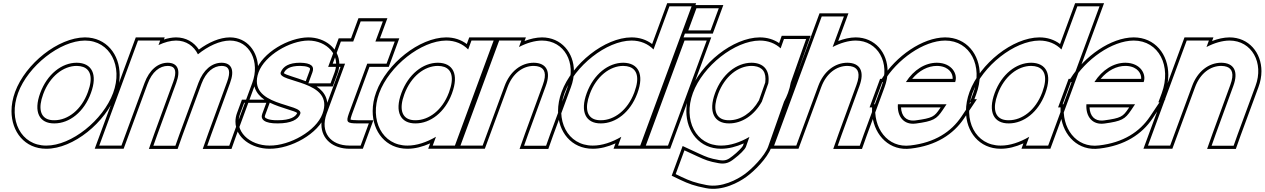

<svg xmlns="http://www.w3.org/2000/svg" viewBox="-20 -869 7983 1212"><path d="M94 -282C157.1 -453 358.7 -612 516.1 -613C675.1 -613 757.3 -451 694 -282C630.9 -111 431.2 51 271.6 50C112.6 50 30.9 -111 94 -282ZM234 -282C190.1 -163 227.8 -89 323.2 -90C419.2 -90 511.1 -163 554 -282C597.5 -400 560.1 -472 464.4 -473C369.4 -473 277.5 -400 234 -282ZM75.2 -288.9C60 -247.6 52.7 -206.6 52.6 -167.8C52.4 -37.2 136.5 70 271.5 70C442.6 71.1 647.2 -97.2 712.7 -275C728 -315.9 735.4 -356.8 735.4 -395.4C735.5 -525.3 651.2 -633 516 -633C347.3 -631.9 141 -467.1 75.2 -288.9ZM252.8 -275.1C294.2 -387.5 380.3 -453 464.3 -453C480.2 -452.8 493.9 -450.4 505 -446.3C549.1 -430.2 569.4 -381.6 535.2 -288.9C494.3 -175.4 408.6 -110 323.1 -110C306.6 -109.8 293 -112.1 281.8 -116.2C238.8 -132.1 218.4 -182 252.8 -275.1Z M1229.4 -526.1C1293.1 -577.8 1367.1 -612.5 1431.1 -613C1557.1 -613 1622.6 -479 1572.2 -345L1452.4 -20L1427.2 51H1288.2L1313 -19L1432.2 -345C1462.8 -428 1441.1 -472 1379.4 -473C1317.9 -473 1263.6 -428.6 1232.9 -346.7L1232.2 -345L1206.4 -275L1112.4 -20L1087.2 51H948.2L973 -19L1066.6 -275H1066.4L1092.2 -345C1122.8 -428 1101.1 -472 1039.4 -473C977.4 -473 922.8 -428 892.2 -345L866.4 -275L772.4 -20L746.6 50H606.6L632.4 -20L726.4 -275L752.2 -345L825.2 -543L851.1 -613H991.1L980.5 -584.4C1018.1 -602.2 1056.1 -612.7 1091.1 -613C1155.4 -613 1203.9 -578.1 1229.4 -526.1ZM1235.3 -556C1204.2 -603.1 1153.9 -633 1091 -633C1065.8 -632.8 1039.5 -627.7 1014.8 -619.7L1019.8 -633H837.1L577.9 70H760.5L911 -338.1C939.9 -416.5 988.6 -453 1039.3 -453C1048.7 -452.8 1056.9 -451.4 1062.9 -449.2C1084.2 -441.4 1097.7 -417.6 1073.5 -351.9C1064.7 -328.1 1056.8 -306.4 1047.2 -280.5C1015.1 -192.8 985.5 -111.3 954.2 -25.8L919.9 71H1101.3L1131.2 -13.2L1251 -338L1251.6 -339.7C1280.6 -417 1328.9 -453 1379.3 -453C1388.7 -452.8 1396.9 -451.4 1402.9 -449.2C1424.2 -441.4 1437.7 -417.6 1413.4 -351.9L1294.2 -25.8L1259.9 71H1441.3L1471.2 -13.2L1591 -338C1603.3 -370.7 1609.2 -403.8 1609.3 -435.2C1609.5 -541.2 1541.5 -633 1431 -633C1366.3 -632.5 1297 -601.5 1235.3 -556Z M2092.3 -413 2066.5 -343H1926.5L1952.3 -413C1966 -450 1945.1 -472 1874.4 -473C1804.4 -473 1767 -450 1752.3 -413C1727.2 -345 2097 -366 2015.3 -150C1975.5 -42 1809.2 51 1681.6 50C1554.6 50 1455.1 -41 1495.3 -150L1521.1 -220H1661.1L1635.3 -150C1622.4 -115 1649.8 -89 1733.2 -90C1817.2 -90 1862 -114 1875.3 -150C1900.4 -218 1533.9 -195 1612.3 -413C1651.8 -520 1809.7 -612 1926.1 -613C2044.1 -613 2131.8 -520 2092.3 -413ZM1978.6 -323H2080.4L2111.1 -406.1C2118.4 -425.9 2121.9 -445.5 2121.9 -464.6C2121.9 -562 2032.6 -633 1926 -633C1801.8 -631.9 1637 -537.7 1593.5 -419.8C1562.5 -333.7 1596.5 -275.4 1649.2 -240H1507.2L1476.6 -156.9C1469.6 -138.2 1466.3 -119.6 1466.3 -101.6C1466.2 0.1 1567.6 70 1681.5 70C1816.2 71.1 1990.1 -23.9 2034.1 -143C2066.5 -228.9 2032 -287.6 1978.6 -323ZM1682.8 -221C1755.6 -186.1 1842.1 -169.4 1856.1 -155.7C1846.8 -132.8 1813.7 -110 1733.1 -110C1704.1 -109.7 1683.5 -112.8 1670.6 -117.5C1649.7 -125.1 1649.7 -131.3 1654.1 -143.1ZM1910.1 -356.5C1846.5 -380.5 1782.9 -396.1 1771.6 -407.3C1783.1 -433.8 1810 -453 1874.3 -453C1895.9 -452.7 1912.1 -450.1 1921.8 -446.6C1938.5 -440.6 1939.8 -436.8 1933.5 -419.9Z M2298.2 -467 2182.1 -152C2163.1 -98 2169.2 -90 2238.2 -90H2308.2L2256.6 50H2186.6C2065.6 50 1999.5 -34 2041.7 -151L2042.1 -152L2158.2 -467H2150.2H2080.2L2131.8 -607H2201.8H2209.8L2230.9 -664L2256.7 -734H2396.7L2370.9 -664L2349.8 -607H2401.8H2471.8L2420.2 -467H2350.2ZM2312.2 -447H2434.2L2500.5 -627H2378.5L2425.4 -754H2242.7L2195.9 -627H2117.9L2051.5 -447H2129.5L2022.9 -157.9C2013.6 -131.9 2009 -107.3 2008.9 -83.9C2008.8 9.7 2082.6 70 2186.6 70H2270.5L2336.9 -110H2238.2C2212.4 -110 2196.9 -112.2 2192.8 -113.8C2192.7 -117.9 2195.2 -129.1 2200.9 -145.2Z M2373.6 -281C2437.1 -453 2638.7 -612 2796.1 -613C2853.6 -613 2901.1 -591.8 2935.3 -556.6L2956.1 -613H3096.1L3070.2 -543L2974.9 -284.6L2973.6 -281L2877.4 -20L2851.6 50H2711.6L2732 -5.5C2672.2 29.4 2609.3 50.4 2551.6 50C2392.6 50 2310.9 -111 2373.6 -281ZM2513.6 -281C2470.1 -163 2507.8 -89 2603.2 -90C2697.7 -90 2788.3 -160.8 2831.7 -275.7L2833.6 -281C2877.5 -400 2840.1 -472 2744.4 -473C2649.4 -473 2557.5 -400 2513.6 -281ZM2354.9 -287.9C2339.8 -247.1 2332.6 -206.5 2332.5 -168C2332.1 -37.6 2416.2 70 2551.5 70C2598.6 70.3 2647.6 57.5 2695.4 36L2682.9 70H2865.5L3124.8 -633H2942.1L2926.6 -590.9C2890.1 -618.4 2846.8 -633 2796 -633C2627.3 -631.9 2420.9 -467.1 2354.9 -287.9ZM2532.4 -274.1C2574.2 -387.6 2660.3 -453 2744.3 -453C2760.1 -452.8 2773.8 -450.4 2784.8 -446.4C2829 -430.3 2849.4 -381.5 2814.9 -287.9L2812.9 -282.6C2771.8 -173.5 2687.3 -110 2603.1 -110C2586.8 -109.8 2573.4 -112.1 2562.2 -116.1C2518.8 -131.8 2498.3 -181.6 2532.4 -274.1Z M3256 -572.2C3304.9 -597.6 3355.3 -612.7 3401.1 -613C3542.1 -613 3620.1 -472 3565.2 -326L3452.4 -20L3427.2 51H3288.2L3313 -19L3425.2 -326C3459.5 -419 3429.1 -472 3349.4 -473C3270.4 -473 3199.5 -419 3165.2 -326L3139.4 -256L3052.4 -20L3026.6 50H2886.6L2912.4 -20L2999.4 -256L3025.2 -326L3105.2 -543L3131.1 -613H3271.1ZM3291.3 -610.1 3299.8 -633H3117.1L2857.9 70H3040.5L3184 -319.1C3216.1 -406.1 3280.5 -453 3349.3 -453C3363.5 -452.8 3375.6 -450.7 3384.9 -447.2C3417.1 -435.4 3432.5 -403.5 3406.4 -332.9L3294.2 -25.8L3259.9 71H3441.3L3471.2 -13.2L3584 -319C3596.7 -352.9 3602.8 -387 3602.9 -419.4C3603.1 -535.8 3523.6 -633 3401 -633C3365.2 -632.7 3327.6 -624.1 3291.3 -610.1Z M3544 -282C3607.1 -453 3808.7 -612 3966.1 -613C4023.6 -613 4071.1 -591.8 4105.3 -556.7L4179.9 -759L4205.7 -829H4345.7L4319.9 -759L4145.3 -285.6L4144 -282L4047.4 -20L4021.6 50H3881.6L3902 -5.5C3842.2 29.4 3779.3 50.4 3721.6 50C3562.6 50 3480.9 -111 3544 -282ZM3684 -282C3640.1 -163 3677.8 -89 3773.2 -90C3867.7 -90 3958.3 -160.8 4002 -276.6L4004 -282C4047.5 -400 4010.1 -472 3914.4 -473C3819.4 -473 3727.5 -400 3684 -282ZM3525.2 -288.9C3510 -247.6 3502.7 -206.6 3502.6 -167.8C3502.4 -37.2 3586.5 70 3721.5 70C3768.6 70.3 3817.6 57.5 3865.4 36L3852.9 70H4035.5L4374.4 -849H4191.8L4096.6 -591C4060.1 -618.4 4016.8 -633 3966 -633C3797.3 -631.9 3591 -467.1 3525.2 -288.9ZM3702.8 -275.1C3744.2 -387.5 3830.3 -453 3914.3 -453C3930.2 -452.8 3943.9 -450.4 3955 -446.3C3999.1 -430.2 4019.4 -381.5 3985.2 -288.9L3983.3 -283.6C3941.7 -173.5 3857.3 -110 3773.1 -110C3756.6 -109.8 3743 -112.1 3731.8 -116.2C3688.8 -132.1 3668.4 -182 3702.8 -275.1Z M4394.7 -677H4324.7L4376.3 -817H4446.3H4447.3H4517.3L4465.7 -677H4395.7ZM4275.2 -543 4301.1 -613H4441.1L4415.2 -543L4222.4 -20L4196.6 50H4056.6L4082.4 -20ZM4296 -657H4479.6L4546 -837H4362.3ZM4287.1 -633 4027.9 70H4210.5L4469.8 -633Z M4354 -282C4417.1 -453 4618.7 -612 4776.1 -613C4829.5 -613 4874.3 -594.7 4907.8 -563.9L4928.8 -623H5068.8L5044.3 -554L4971.5 -347.4C4968 -325.9 4962.2 -304 4954 -282C4947.3 -263.7 4939 -245.6 4929.3 -227.7L4829.3 56L4829 57C4807.2 116 4726 198 4679.8 231C4634.6 264 4534.7 318 4439.7 299C4367.9 285 4335.3 273 4282.5 248L4245.2 230L4300.5 80L4382.5 118C4433 141 4453.7 150 4515.6 161C4559.7 169 4585.1 157 4615 133L4616.3 132C4648.2 108 4682.3 75 4688.6 58L4710.7 -4.8C4651.3 29.7 4588.8 50.4 4531.6 50C4372.6 50 4290.9 -111 4354 -282ZM4494 -282C4450.1 -163 4487.8 -89 4583.2 -90C4663.4 -90 4740.9 -141 4789.1 -227.3L4830.1 -343.5C4841.4 -424.6 4802.1 -472.2 4724.4 -473C4629.4 -473 4537.5 -400 4494 -282ZM4335.2 -288.9C4320 -247.6 4312.7 -206.6 4312.6 -167.8C4312.4 -37.2 4396.5 70 4531.5 70C4578.3 70.3 4628.7 57 4675.1 36.1L4669.8 51.2C4667.2 58.4 4634.7 93.1 4604.4 115.9L4602.8 117.1L4602.4 117.4C4574.7 139.7 4557.3 148.2 4519.1 141.3C4458.2 130.5 4441.4 122.9 4390.8 99.8L4289.2 52.7L4220.1 240.1L4273.9 266C4327.4 291.4 4363.3 304.5 4435.8 318.6C4540.3 339.5 4644.6 281.5 4691.5 247.2C4740.3 212.4 4823.2 130.4 4847.7 63.9L4848.2 62.8L4947.7 -219.6C4957.9 -238.8 4965.8 -256.2 4972.7 -275C4981.1 -297.5 4987.4 -321.6 4990.9 -342.4L5063.2 -547.3L5097.1 -643H4914.6L4898.3 -596.9C4864.3 -620 4822.9 -633 4776 -633C4607.3 -631.9 4401 -467.1 4335.2 -288.9ZM4512.8 -275.1C4554.2 -387.5 4640.3 -453 4724.3 -453C4729.9 -452.9 4735.7 -452.6 4740.8 -452C4794 -445.5 4818.6 -413 4810.6 -348.3L4770.9 -235.6C4724.9 -154.7 4654.2 -110 4583.1 -110C4566.6 -109.8 4553 -112.1 4541.8 -116.2C4498.8 -132.1 4478.4 -182 4512.8 -275.1Z M5432.4 -20 5407.2 51H5268.2L5293 -19L5405.2 -326C5439.5 -419 5409.1 -472 5329.4 -473C5250.4 -473 5179.5 -419 5145.2 -326L5119.4 -256L5032.4 -20L5006.6 50H4866.6L4892.4 -20L4979.4 -256L5005.2 -326L5141.3 -695L5167.1 -765H5307.1L5281.3 -695L5236 -572.2C5284.9 -597.6 5335.3 -612.7 5381.1 -613C5522.1 -613 5600.1 -472 5545.2 -326ZM5451.2 -13.2 5564 -319C5576.7 -352.9 5582.8 -387 5582.9 -419.4C5583.1 -535.8 5503.6 -633 5381 -633C5345.2 -632.7 5307.6 -624.1 5271.3 -610.1L5335.8 -785H5153.2L4837.9 70H5020.5L5164 -319.1C5196.1 -406.1 5260.5 -453 5329.3 -453C5343.5 -452.8 5355.6 -450.7 5364.9 -447.2C5397.1 -435.4 5412.5 -403.5 5386.4 -332.9L5274.2 -25.8L5239.9 71H5421.3Z M5698.5 -351H6009.4C6027.5 -400 5990.1 -472 5894.4 -473C5819.8 -473 5747.7 -428 5698.5 -351ZM5506.8 -211H5497.8L5523.6 -281L5549.4 -351H5557.2C5641.8 -494.4 5810.3 -612.1 5946.1 -613C6105.1 -613 6186.7 -452 6123.6 -281L6102.2 -223H6109.2L6049 -133C5984.6 -37 5881.6 31 5727.9 49C5581.7 68 5488.6 -63.3 5506.8 -211ZM5955.2 -211H5647.9C5642.5 -131 5687.7 -79.5 5759.8 -89H5760.8C5871.4 -104 5892.1 -117 5929.8 -173ZM5737.8 -371C5782.4 -424.5 5838.3 -453 5894.3 -453C5898 -453 5902 -452.8 5905.6 -452.5C5972 -447.1 5996.4 -402.9 5993.6 -371ZM5484.9 -191C5483.9 -170.4 5484.6 -154.2 5486.9 -136C5502.6 -12.8 5596 86.3 5730.4 68.8C5888.8 50.3 5998 -21 6065.7 -121.9L6146.7 -243H6130.9L6142.4 -274.1C6157.6 -315.4 6164.9 -356.4 6165 -395.2C6165.2 -525.8 6081.3 -633 5946 -633C5802.8 -632.1 5635 -514.1 5545.9 -371H5535.5L5469.1 -191ZM5917.8 -191 5913.2 -184.2C5878.3 -132.3 5866.6 -123.6 5759.5 -109H5758.5L5757.2 -108.8C5754.3 -108.5 5751.5 -108.2 5748.8 -108C5700.6 -105.4 5670.5 -135.4 5667.6 -191Z M6119 -282C6182.1 -453 6383.7 -612 6541.1 -613C6598.6 -613 6646.1 -591.8 6680.3 -556.7L6754.9 -759L6780.7 -829H6920.7L6894.9 -759L6720.3 -285.6L6719 -282L6622.4 -20L6596.6 50H6456.6L6477 -5.5C6417.2 29.4 6354.3 50.4 6296.6 50C6137.6 50 6055.9 -111 6119 -282ZM6259 -282C6215.1 -163 6252.8 -89 6348.2 -90C6442.7 -90 6533.3 -160.8 6577 -276.6L6579 -282C6622.5 -400 6585.1 -472 6489.4 -473C6394.4 -473 6302.5 -400 6259 -282ZM6100.2 -288.9C6085 -247.6 6077.7 -206.6 6077.6 -167.8C6077.4 -37.2 6161.5 70 6296.5 70C6343.6 70.3 6392.6 57.5 6440.4 36L6427.9 70H6610.5L6949.4 -849H6766.8L6671.6 -591C6635.1 -618.4 6591.8 -633 6541 -633C6372.3 -631.9 6166 -467.1 6100.2 -288.9ZM6277.8 -275.1C6319.2 -387.5 6405.3 -453 6489.3 -453C6505.2 -452.8 6518.9 -450.4 6530 -446.3C6574.1 -430.2 6594.4 -381.5 6560.2 -288.9L6558.3 -283.6C6516.7 -173.5 6432.3 -110 6348.1 -110C6331.6 -109.8 6318 -112.1 6306.8 -116.2C6263.8 -132.1 6243.4 -182 6277.8 -275.1Z M6888.5 -351H7199.4C7217.5 -400 7180.1 -472 7084.4 -473C7009.8 -473 6937.7 -428 6888.5 -351ZM6696.8 -211H6687.8L6713.6 -281L6739.4 -351H6747.2C6831.8 -494.4 7000.3 -612.1 7136.1 -613C7295.1 -613 7376.7 -452 7313.6 -281L7292.2 -223H7299.2L7239 -133C7174.6 -37 7071.6 31 6917.9 49C6771.7 68 6678.6 -63.3 6696.8 -211ZM7145.2 -211H6837.9C6832.5 -131 6877.7 -79.5 6949.8 -89H6950.8C7061.4 -104 7082.1 -117 7119.8 -173ZM6927.8 -371C6972.4 -424.5 7028.3 -453 7084.3 -453C7088 -453 7092 -452.8 7095.6 -452.5C7162 -447.1 7186.4 -402.9 7183.6 -371ZM6674.9 -191C6673.9 -170.4 6674.6 -154.2 6676.9 -136C6692.6 -12.8 6786 86.3 6920.4 68.8C7078.8 50.3 7188 -21 7255.7 -121.9L7336.7 -243H7320.9L7332.4 -274.1C7347.6 -315.4 7354.9 -356.4 7355 -395.2C7355.2 -525.8 7271.3 -633 7136 -633C6992.8 -632.1 6825 -514.1 6735.9 -371H6725.5L6659.1 -191ZM7107.8 -191 7103.2 -184.2C7068.3 -132.3 7056.6 -123.6 6949.5 -109H6948.5L6947.2 -108.8C6944.3 -108.5 6941.5 -108.2 6938.8 -108C6890.6 -105.4 6860.5 -135.4 6857.6 -191Z M7596 -572.2C7644.9 -597.6 7695.3 -612.7 7741.1 -613C7882.1 -613 7960.1 -472 7905.2 -326L7792.4 -20L7767.2 51H7628.2L7653 -19L7765.2 -326C7799.5 -419 7769.1 -472 7689.4 -473C7610.4 -473 7539.5 -419 7505.2 -326L7479.4 -256L7392.4 -20L7366.6 50H7226.6L7252.4 -20L7339.4 -256L7365.2 -326L7445.2 -543L7471.1 -613H7611.1ZM7631.3 -610.1 7639.8 -633H7457.1L7197.9 70H7380.5L7524 -319.1C7556.1 -406.1 7620.5 -453 7689.3 -453C7703.5 -452.8 7715.6 -450.7 7724.9 -447.2C7757.1 -435.4 7772.5 -403.5 7746.4 -332.9L7634.2 -25.8L7599.9 71H7781.3L7811.2 -13.2L7924 -319C7936.7 -352.9 7942.8 -387 7942.9 -419.4C7943.1 -535.8 7863.6 -633 7741 -633C7705.2 -632.7 7667.6 -624.1 7631.3 -610.1Z"/></svg>

Font: Nordica Plus
Style: NordicaClassicRgOblOl
Weight: 500
Version: Version 1.01